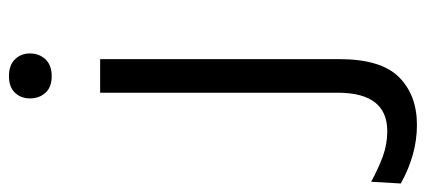

<svg xmlns="http://www.w3.org/2000/svg" viewBox="-374 -442 975 440"><g transform="rotate(-90 114.0 -221.5)"><path d="M48 246Q-19.5 246 -86 209L-82 141Q-52 157.5 -24 167.8Q4 178 34 178Q121 178 122 67V-480H199V68Q199 163.5 157.8 204.8Q116.5 246 48 246ZM160 -591Q135 -591 122 -605.2Q109 -619.5 109 -641Q109 -661.5 122 -675.2Q135 -689 160 -689Q185 -689 198.5 -675.2Q212 -661.5 212 -641Q212 -619.5 198.5 -605.2Q185 -591 160 -591Z"/></g></svg>

Font: Betina Sans
Style: Regular
Weight: 400
Designer: Jonathan Pinhorn (font) & Cristiano Sobral (main changes)
Version: Version 2.001;April 28, 2021;FontCreator 13.0.0.2655 32-bit;